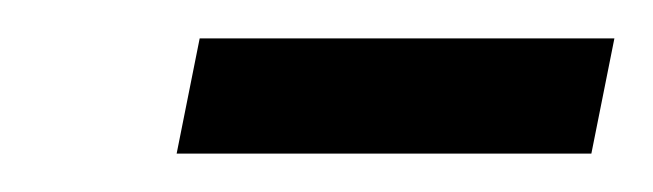

<svg xmlns="http://www.w3.org/2000/svg" viewBox="-20 -671 340 100"><path d="M72 -591 84 -651H300L288 -591Z"/></svg>

Font: Saira Ultra Condensed SemiBold
Style: Italic
Weight: 600
Width: 1
Italic angle: -12°
Designer: Hector Gatti with collaboration of the Omnibus-Type team
Foundry: Omnibus-Type
Version: Version 1.001; ttfautohint (v1.8)